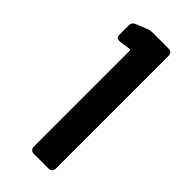

<svg xmlns="http://www.w3.org/2000/svg" viewBox="-152 -873 475 475"><g transform="rotate(45 86.0 -635.0)"><path d="M73 -845H130Q135 -845 138.5 -841.5Q142 -838 142 -833V-437Q142 -432 138.5 -428.5Q135 -425 130 -425H77Q72 -425 68.5 -428.5Q65 -432 65 -437V-772Q65 -778 60 -776L32 -772H30Q19 -772 19 -783V-816Q19 -826 28 -830L58 -842Q65 -845 73 -845Z"/></g></svg>

Font: Barlow Semi Condensed SemiBold
Style: Regular
Weight: 600
Width: 4
Designer: Jeremy Tribby
Foundry: Tribby Type
Version: Version 1.408